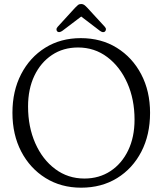

<svg xmlns="http://www.w3.org/2000/svg" viewBox="-20 -898 792 934"><path d="M373 -712.5Q472.5 -712.5 548.2 -665.5Q624 -618.5 667 -536.5Q710 -454.5 710 -349Q710 -242 667.5 -160Q625 -78 549.5 -31.5Q474 15 374.5 15Q277 15 201.5 -32Q126 -79 83.2 -161Q40.5 -243 40.5 -349.5Q40.5 -455.5 82.8 -537.2Q125 -619 200 -665.8Q275 -712.5 373 -712.5ZM634.5 -316Q634.5 -415 599.2 -494.2Q564 -573.5 502 -620.2Q440 -667 359.5 -667Q287.5 -667 232.8 -630.5Q178 -594 147.2 -529.5Q116.5 -465 116.5 -380Q116.5 -281 151.5 -201.5Q186.5 -122 248.5 -75.8Q310.5 -29.5 390.5 -29.5Q462.5 -29.5 517.5 -65.8Q572.5 -102 603.5 -166.5Q634.5 -231 634.5 -316ZM490.5 -744.5Q481 -737 465.5 -748.5L375 -817.5L284 -748.5Q268.5 -737.5 259 -744.5Q255 -748 254.8 -754.5Q254.5 -761 260.5 -767.5L345 -860Q353 -868.5 359.2 -873.5Q365.5 -878.5 375 -878.5Q384 -878.5 390.5 -873.5Q397 -868.5 405 -860L490 -767.5Q496 -761 495.2 -754.5Q494.5 -748 490.5 -744.5Z"/></svg>

Font: Fraunces 72pt S100 Light
Style: Regular
Weight: 300
Version: Version 1.000; ttfautohint (v1.8.3)